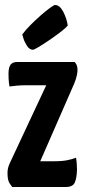

<svg xmlns="http://www.w3.org/2000/svg" viewBox="-20 -748 340 768"><path d="M29 0Q29 0 19.5 -13Q10 -26 10 -55Q10 -66 12 -75Q14 -84 19 -95L165 -407H84Q66 -407 48.5 -405.5Q31 -404 18 -402Q15 -419 14.5 -432.5Q14 -446 14 -453Q14 -478 22 -489Q30 -500 49 -500H279Q279 -500 284.5 -492Q290 -484 290 -467Q290 -460 287.5 -447Q285 -434 277 -414L141 -103H196Q230 -103 250.5 -107.5Q271 -112 284 -117Q286 -108 287 -93Q288 -78 288 -69Q287 -35 279 -17.5Q271 0 243 0ZM112 -549Q98 -549 88 -564.5Q78 -580 73.5 -595Q69 -610 69 -610Q82 -628 102 -648Q122 -668 143 -686.5Q164 -705 180 -716.5Q196 -728 200 -728Q219 -728 233 -701Q247 -674 251 -646Q242 -635 221 -619Q200 -603 176.5 -587Q153 -571 134.5 -560Q116 -549 112 -549Z"/></svg>

Font: Yanone Kaffeesatz ExtraLight
Style: Bold
Weight: 700
Version: Version 2.003